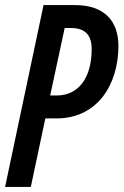

<svg xmlns="http://www.w3.org/2000/svg" viewBox="-21 -734 485 754"><path d="M-1 0H100L157 -269H201C361 -269 444 -401 444 -554C444 -651 389 -714 274 -714H150ZM176 -359 233 -624H257C312 -624 339 -598 339 -541C339 -433 291 -359 201 -359Z"/></svg>

Font: Noto Sans UI Condensed Medium
Style: Italic
Weight: 500
Width: 3
Italic angle: -12°
Designer: Monotype Design Team
Foundry: Monotype Imaging Inc.
Version: Version 1.901